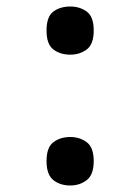

<svg xmlns="http://www.w3.org/2000/svg" viewBox="-20 -562 372 590"><path d="M196 -394Q165 -394 144 -410Q123 -426 123 -468Q123 -511 144 -526.5Q165 -542 196 -542Q225 -542 246.5 -526.5Q268 -511 268 -468Q268 -426 246.5 -410Q225 -394 196 -394ZM196 8Q165 8 144 -8.5Q123 -25 123 -67Q123 -109 144 -125Q165 -141 196 -141Q225 -141 246.5 -125Q268 -109 268 -67Q268 -25 246.5 -8.5Q225 8 196 8Z"/></svg>

Font: Noto Serif Bengali
Style: Bold
Weight: 700
Designer: Juan Bruce, Universal Thirst, Indian Type Foundry and the Monotype Design Team.
Foundry: Monotype Imaging Inc.
Version: Version 2.003; ttfautohint (v1.8.4.7-5d5b)